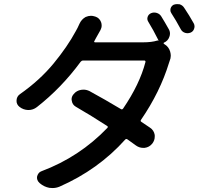

<svg xmlns="http://www.w3.org/2000/svg" viewBox="-20 -865 984 947"><path d="M811.5 -722.7Q818.4 -711.9 818.4 -699.2Q818.4 -691.4 815.4 -683.6Q808.6 -663.1 788.1 -654.3Q787.1 -654.3 787.1 -651.9Q787.1 -649.4 788.1 -648.4L792 -646.5Q812.5 -633.8 819.3 -610.4Q822.3 -599.6 822.3 -589.8Q822.3 -577.1 816.4 -563.5Q814.5 -559.6 813.5 -554.7Q769.5 -411.1 675.8 -274.4Q670.9 -267.6 677.7 -263.7Q700.2 -249 719.7 -235.4Q739.3 -222.7 743.2 -199.2Q743.2 -195.3 743.2 -190.4Q743.2 -172.9 731.4 -157.2Q716.8 -138.7 693.4 -135.7Q689.5 -135.7 685.5 -135.7Q667 -135.7 650.4 -147.5Q632.8 -160.2 608.4 -177.7Q602.5 -181.6 597.7 -176.8Q464.8 -28.3 273.4 55.7Q256.8 62.5 239.3 62.5Q231.4 62.5 223.6 61.5Q197.3 56.6 176.8 39.1L173.8 36.1Q167 30.3 164.1 21.5Q161.1 12.7 163.1 4.9Q165 -2.9 170.4 -10.3Q175.8 -17.6 184.6 -20.5Q372.1 -90.8 509.8 -234.4Q514.6 -240.2 507.8 -244.1Q432.6 -293 353.5 -338.9Q336.9 -348.6 334 -368.2Q333 -372.1 333 -375Q333 -389.6 343.8 -401.4Q357.4 -418 379.9 -421.9Q385.7 -422.9 391.6 -422.9Q406.2 -422.9 420.9 -416Q498 -374 576.2 -327.1Q582 -323.2 586.9 -329.1Q668.9 -449.2 697.3 -558.6Q698.2 -561.5 696.8 -564Q695.3 -566.4 692.4 -566.4H389.6Q382.8 -566.4 377.9 -560.5Q283.2 -431.6 162.1 -336.9Q143.6 -322.3 120.1 -322.3Q119.1 -322.3 119.1 -322.3Q94.7 -323.2 76.2 -337.9Q61.5 -349.6 61.5 -367.2Q61.5 -388.7 78.1 -400.4Q176.8 -469.7 244.6 -552.2Q312.5 -634.8 353.5 -710.9Q362.3 -725.6 372.1 -748Q381.8 -769.5 402.3 -781.2Q416 -787.1 428.7 -787.1Q437.5 -787.1 446.3 -784.2L450.2 -783.2Q470.7 -776.4 478.5 -755.9Q481.4 -748 481.4 -739.3Q481.4 -727.5 475.6 -716.8Q469.7 -707 453.1 -676.8L445.3 -662.1Q443.4 -660.2 444.8 -658.2Q446.3 -656.2 448.2 -656.2H684.6Q728.5 -656.2 755.9 -665Q759.8 -666 762.7 -664.1Q734.4 -720.7 711.9 -756.8Q704.1 -768.6 708 -781.2Q711.9 -793.9 724.6 -799.8Q738.3 -805.7 752.9 -801.3Q767.6 -796.9 775.4 -784.2Q793 -755.9 811.5 -722.7ZM825.2 -799.8Q820.3 -806.6 820.3 -815.4Q820.3 -819.3 821.3 -823.2Q825.2 -835.9 836.9 -841.8Q845.7 -844.7 853.5 -844.7Q860.4 -844.7 866.2 -843.8Q880.9 -838.9 888.7 -826.2Q913.1 -790 935.5 -750Q939.5 -743.2 939.5 -734.4Q939.5 -729.5 937.5 -723.6Q933.6 -710 919.9 -704.1Q912.1 -701.2 905.3 -701.2Q898.4 -701.2 892.6 -703.1Q877.9 -708 871.1 -721.7Q848.6 -763.7 825.2 -799.8Z"/></svg>

Font: Gen Jyuu Gothic P Medium
Style: Regular
Weight: 500
Designer: [Source Han Sans]
Ryoko NISHIZUKA  (kana & ideographs); Paul D. Hunt (Latin, Greek & Cyrillic); Wenlong ZHANG  (bopomofo
Version: Version 1.002.20150607